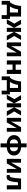

<svg xmlns="http://www.w3.org/2000/svg" viewBox="3071 -3853 1017 7199"><g transform="rotate(90 3579.5 -253.5)"><path d="M203.6 -534.7H600.6V-116.7H689.5V192.4H548.3V0H154.3V192.4H13.7V-116.7H64.9Q126.5 -195.3 161.9 -306.2Q197.3 -417 203.6 -534.7ZM446.3 -419.9H329.6Q311 -258.8 222.7 -116.7H446.3Z M1311.5 -534.7H1479L1329.6 -278.8L1494.6 0H1324.7L1174.3 -271.5V0H1022V-271.5L871.6 0H701.7L866.7 -278.8L716.8 -534.7H884.8L1022 -275.4V-534.7H1174.3V-275.4Z M1712.9 -534.7V-288.1Q1712.9 -259.8 1710.7 -221.9Q1708.5 -184.1 1706.5 -158.2L1918 -534.7H2090.3V0H1947.8V-233.4Q1947.8 -266.6 1949.2 -308.6Q1950.7 -350.6 1953.6 -377.9L1741.7 0H1569.8V-534.7Z M2244.6 -534.7H2400.9V-332.5H2596.7V-534.7H2752.9V0H2596.7V-215.8H2400.9V0H2244.6Z M3033.7 -534.7H3430.7V-116.7H3519.5V192.4H3378.4V0H2984.4V192.4H2843.8V-116.7H2895Q2956.5 -195.3 2991.9 -306.2Q3027.3 -417 3033.7 -534.7ZM3276.4 -419.9H3159.7Q3141.1 -258.8 3052.7 -116.7H3276.4Z M4141.6 -534.7H4309.1L4159.7 -278.8L4324.7 0H4154.8L4004.4 -271.5V0H3852.1V-271.5L3701.7 0H3531.7L3696.8 -278.8L3546.9 -534.7H3714.8L3852.1 -275.4V-534.7H4004.4V-275.4Z M4543 -534.7V-288.1Q4543 -259.8 4540.8 -221.9Q4538.6 -184.1 4536.6 -158.2L4748 -534.7H4920.4V0H4777.8V-233.4Q4777.8 -266.6 4779.3 -308.6Q4780.8 -350.6 4783.7 -377.9L4571.8 0H4399.9V-534.7Z M5503.4 -742.2V-537.1Q5651.9 -524.9 5731.2 -451.7Q5810.5 -378.4 5810.5 -267.1Q5810.5 -156.2 5733.6 -83Q5656.7 -9.8 5503.4 2.4V234.4H5355.5V2.4Q5208 -11.2 5127.2 -84Q5046.4 -156.7 5046.4 -267.1Q5046.4 -380.9 5122.6 -454.3Q5198.7 -527.8 5356 -537.1V-742.2ZM5356 -113.3V-420.9Q5284.7 -417.5 5244.1 -375Q5203.6 -332.5 5203.6 -267.1Q5203.6 -200.7 5242.9 -158.9Q5282.2 -117.2 5356 -113.3ZM5503.4 -420.9V-113.3Q5576.2 -117.7 5614.7 -158.9Q5653.3 -200.2 5653.3 -267.1Q5653.3 -333 5613.5 -374.8Q5573.7 -416.5 5503.4 -420.9Z M6079.6 -534.7V-288.1Q6079.6 -259.8 6077.4 -221.9Q6075.2 -184.1 6073.2 -158.2L6284.7 -534.7H6457V0H6314.5V-233.4Q6314.5 -266.6 6315.9 -308.6Q6317.4 -350.6 6320.3 -377.9L6108.4 0H5936.5V-534.7Z M7082 -534.7V0H6926.3V-418.5H6814.9Q6802.7 -263.7 6781.5 -169.7Q6760.3 -75.7 6720.9 -33.4Q6681.6 8.8 6615.2 8.8Q6573.7 8.8 6543.5 -3.4V-117.2Q6551.8 -113.3 6560.5 -111.8Q6569.3 -110.4 6580.1 -110.4Q6596.2 -110.4 6609.9 -128.2Q6623.5 -146 6635 -191.9Q6646.5 -237.8 6656.5 -321Q6666.5 -404.3 6674.8 -534.7Z"/></g></svg>

Font: Lunasima
Style: Bold
Weight: 700
Designer: The DocRepair Project, Monotype Design Team
Foundry: Google
Version: Version 2.009